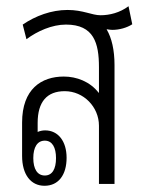

<svg xmlns="http://www.w3.org/2000/svg" viewBox="-20 -591 474 617"><path d="M123 6C168 6 194 -29 194 -84C194 -137 167 -172 125 -172C116 -172 108 -170 101 -167V-196C101 -264 131 -298 188 -298C249 -298 298 -247 298 -187V0H348V-382C348 -430 339 -469 323 -496V-497C329 -496 336 -495 341 -495C364 -495 388 -502 405 -513L393 -571C365 -550 332 -542 303 -542C275 -542 247 -559 197 -559C145 -559 94 -540 53 -512L65 -465C100 -491 147 -512 192 -512C282 -512 298 -452 298 -375V-293H297C269 -329 226 -345 185 -345C113 -345 51 -305 51 -197V-90C51 -30 79 6 123 6ZM124 -27C100 -27 87 -48 87 -83C87 -118 100 -139 124 -139C148 -139 160 -117 160 -83C160 -48 148 -27 124 -27Z"/></svg>

Font: Noto Sans Thai Looped ExtraCondensed Light
Style: Regular
Weight: 300
Width: 2
Designer: Sasikarn Vongin, Ben Mitchell
Foundry: The Fontpad Ltd
Version: Version 1.001